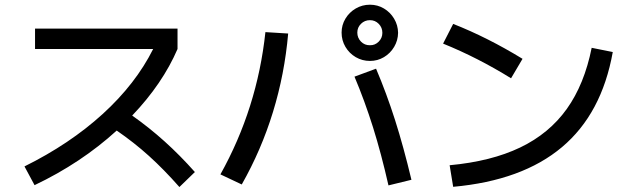

<svg xmlns="http://www.w3.org/2000/svg" viewBox="-20 -793 2633 800"><path d="M618.2 -588.9H126V-673.8H719.7V-588.9Q657.2 -443.8 530.8 -311.5Q602.1 -261.2 666 -203.6Q730 -146 792 -76.2L727.5 -13.7Q663.1 -86.9 600.6 -143.3Q538.1 -199.7 466.3 -249Q317.9 -113.8 124 -21.5L82 -99.6Q270.5 -192.9 408 -318.1Q545.4 -443.4 618.2 -588.9Z M1457 -473.6 1546.9 -506.8Q1590.3 -404.8 1626 -293Q1661.6 -181.2 1694.3 -43.9L1598.6 -20.5Q1568.8 -152.3 1534.2 -262.7Q1499.5 -373 1457 -473.6ZM1085.9 -659.2 1180.7 -653.3Q1166 -484.9 1117.4 -326.4Q1068.8 -168 987.3 -24.4L898.4 -66.4Q1051.8 -341.3 1085.9 -659.2ZM1403.3 -657.2Q1403.3 -688.5 1419.2 -715.1Q1435.1 -741.7 1462.2 -757.6Q1489.3 -773.4 1521.5 -773.4Q1553.2 -773.4 1579.8 -757.6Q1606.4 -741.7 1622.3 -714.8Q1638.2 -688 1638.7 -656.2Q1638.2 -624.5 1622.3 -597.7Q1606.4 -570.8 1579.8 -554.9Q1553.2 -539.1 1521.5 -539.1Q1489.3 -539.1 1462.2 -554.9Q1435.1 -570.8 1419.2 -597.9Q1403.3 -625 1403.3 -657.2ZM1573.2 -656.2Q1573.2 -678.2 1558.1 -693.6Q1543 -709 1521.5 -709Q1499.5 -709 1484.1 -693.8Q1468.8 -678.7 1468.8 -657.2Q1468.8 -635.3 1484.1 -619.6Q1499.5 -604 1521.5 -604.5Q1542.5 -604 1557.9 -619.4Q1573.2 -634.8 1573.2 -656.2Z M2445.3 -593.8 2533.2 -576.2Q2487.3 -319.3 2321.5 -179.9Q2155.8 -40.5 1868.2 -14.6L1853.5 -104.5Q2026.9 -120.6 2147.5 -178.5Q2268.1 -236.3 2341.6 -339.1Q2415 -441.9 2445.3 -593.8ZM1826.2 -611.3 1868.2 -693.4Q2011.2 -637.2 2157.2 -547.9L2109.4 -466.8Q1970.7 -552.7 1826.2 -611.3Z"/></svg>

Font: Pretendard GOV Medium
Style: Regular
Weight: 500
Designer: Base glyphs from Inter by Rasmus Andersson; Hangeul glyphs from Noto Sans CJK(Source Han Sans) by Jang Soo-young and Kan
Foundry: Kil Hyung-jin
Version: Version 1.309